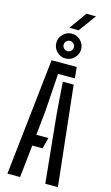

<svg xmlns="http://www.w3.org/2000/svg" viewBox="-167 -1213 733 1270"><g transform="rotate(15 199.0 -578.5)"><path d="M25.9 0 113.9 -800H285.9L293.9 -724H178.8L161.7 -468.9L144.2 -297.8H226.8L206.9 -221.8H136.6L112.8 0ZM285.2 0 238.1 -470.1 222.4 -682.2H296.7L371.6 0ZM199 -835Q164.5 -835 139.4 -860Q114.2 -885 114.2 -920.3Q114.2 -954.7 139.4 -979.8Q164.5 -1004.9 199.2 -1004.9Q233.9 -1004.9 259 -979.8Q284.1 -954.7 284.1 -920.3Q284.1 -885 258.7 -860Q233.4 -835 199 -835ZM198.9 -885.4Q213.6 -885.4 224 -895.8Q234.5 -906.3 234.5 -920.1Q234.5 -934.7 223.8 -945Q213 -955.3 199.1 -955.3Q185.3 -955.3 174.7 -945Q164.2 -934.7 164.2 -920.2Q164.2 -906.4 174.4 -895.9Q184.7 -885.4 198.9 -885.4ZM172.1 -1037.9 256.7 -1156.6H322.2L235.7 -1037.9Z"/></g></svg>

Font: Big Shoulders Stencil Text SC Thin
Style: Regular
Weight: 100
Designer: Patric King
Foundry: XO Type Co
Version: Version 2.001